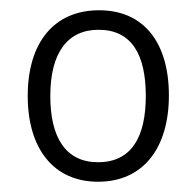

<svg xmlns="http://www.w3.org/2000/svg" viewBox="-20 -743 381 374"><path d="M309 -557C309 -659 261 -723 173 -723C86 -723 34 -661 34 -556C34 -454 84 -389 171 -389C260 -389 309 -456 309 -557ZM78 -556C78 -641 112 -685 172 -685C237 -685 264 -636 264 -556C264 -476 236 -427 171 -427C108 -427 78 -475 78 -556Z"/></svg>

Font: Noto Sans Devanagari SemiCondensed Light
Style: Regular
Weight: 300
Width: 4
Designer: Jelle Bosma - Monotype Design Team
Foundry: Monotype Imaging Inc.
Version: Version 2.004